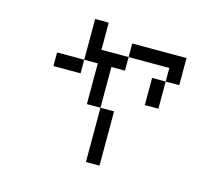

<svg xmlns="http://www.w3.org/2000/svg" viewBox="-107 -910 1214 1051"><g transform="rotate(15 500.0 -384.5)"><path d="M307.7 -769.2H384.6V-615.4H538.5V-692.3H846.2V-538.5H769.2V-384.6H692.3V-538.5H769.2V-615.4H538.5V-538.5H461.5V-307.7H538.5V0H461.5V-307.7H384.6V-538.5H307.7ZM307.7 -538.5V-461.5H153.8V-538.5Z"/></g></svg>

Font: Mintsoda - Lime Green 13x16
Style: Regular
Weight: 400
Designer: Mintsoda-15
Version: Version 1.0